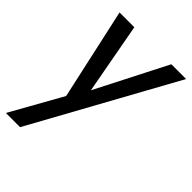

<svg xmlns="http://www.w3.org/2000/svg" viewBox="-227 -588 928 928"><g transform="rotate(45 237.0 -124.0)"><path d="M487 -490 84 242H-13L135 -22L32 -490H133L200 -126L386 -490Z"/></g></svg>

Font: Cabin
Style: Italic
Weight: 400
Designer: Pablo Impallari
Foundry: Pablo Impallari. www.impallari.com Igino Marini. www.ikern.com
Version: Version 1.005